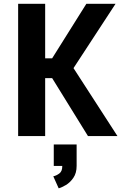

<svg xmlns="http://www.w3.org/2000/svg" viewBox="-20 -720 690 1016"><path d="M76 0V-700H219V-411.5H256L437 -700H591.5L369 -359.5L601.5 0H445.5L256 -306.5H219V0ZM264.5 158V44.5H385.5V158Q385.5 196 368.2 221Q351 246 328.5 259.2Q306 272.5 290.5 276.5L262 213Q278.5 209.5 294.2 197.8Q310 186 309.5 158Z"/></svg>

Font: Trispace SemiBold
Style: Regular
Weight: 600
Designer: Tyler Finck
Foundry: Etcetera Type Company
Version: Version 1.210; ttfautohint (v1.8.3)